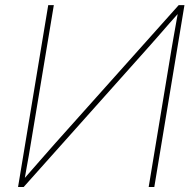

<svg xmlns="http://www.w3.org/2000/svg" viewBox="-20 -748 777 768"><path d="M597.2 0H574.7L666 -551.3Q670.4 -576.7 674.8 -602.1Q679.2 -627.4 683.8 -652.8Q688.5 -678.2 692.9 -703.6H701.2Q678.2 -678.2 656 -652.8Q633.8 -627.4 611.8 -602.1Q589.8 -576.7 566.9 -551.3L74.7 0H52.2L172.9 -727.5H195.3L103.5 -175.3Q99.6 -149.9 95 -124.5Q90.3 -99.1 85.9 -74Q81.5 -48.8 77.1 -23.4H67.9Q90.3 -48.8 112.3 -74Q134.3 -99.1 156.5 -124.5Q178.7 -149.9 201.2 -175.3L694.8 -727.5H717.8Z"/></svg>

Font: Inter 24pt Thin
Style: Italic
Weight: 250
Italic angle: -9.3988°
Version: Version 4.001;git-66647c0bb